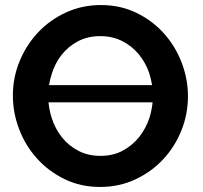

<svg xmlns="http://www.w3.org/2000/svg" viewBox="-20 -734 803 760"><path d="M376 6Q299 6 235.5 -25Q172 -56 126.5 -106.5Q81 -157 56 -222Q31 -287 31 -356Q31 -427 57.5 -491.5Q84 -556 130.5 -605.5Q177 -655 241 -684.5Q305 -714 379 -714Q457 -714 520.5 -683Q584 -652 629.5 -601Q675 -550 699.5 -485Q724 -420 724 -353Q724 -282 698 -217.5Q672 -153 626 -103.5Q580 -54 516 -24Q452 6 376 6ZM572 -269Q581 -299 584 -329H172Q175 -297 185 -266Q199 -223 225.5 -190Q252 -157 290.5 -137Q329 -117 378 -117Q428 -117 466.5 -138Q505 -159 531.5 -192.5Q558 -226 572 -269ZM185 -442Q178 -420 174 -397H582Q578 -421 571 -444Q556 -487 529 -519.5Q502 -552 463.5 -571.5Q425 -591 377 -591Q327 -591 288.5 -570.5Q250 -550 224 -517Q198 -484 185 -442Z"/></svg>

Font: Rising Sun
Style: Bold
Weight: 700
Designer: Matt McInerney, Pablo Impallari, Rodrigo Fuenzalida (Raleway font), Stephen Hutchings (Greek), Cristiano Sobral (main ch
Foundry: The Rising Sun Project Authors
Version: Version 4.327; ttfautohint (v1.8.4.7-5d5b-dirty)